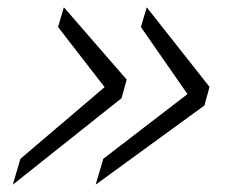

<svg xmlns="http://www.w3.org/2000/svg" viewBox="-20 -491 654 526"><path d="M505 -242 540 -249V-202L242 15L263 -56ZM500 -224 366 -417 382 -471 554 -253 540 -202ZM278 -262 313 -269V-222L15 15L36 -56ZM273 -244 139 -417 155 -471 327 -273 313 -222Z"/></svg>

Font: Intel One Mono Light
Style: Italic
Weight: 300
Italic angle: -16°
Monospace: yes
Designer: Fred Shallcrass
Foundry: Frere-Jones Type LLC
Version: Version 1.004